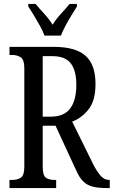

<svg xmlns="http://www.w3.org/2000/svg" viewBox="-20 -951 575 971"><path d="M28 0V-41H42Q68 -41 85.5 -52.5Q103 -64 103 -108V-605Q103 -649 85 -661Q67 -673 42 -673H28V-714H252Q362 -714 412.5 -669Q463 -624 463 -526Q463 -442 428 -398Q393 -354 345 -336L451 -121Q471 -82 489.5 -61.5Q508 -41 532 -41H535V0H520Q478 0 449.5 -7Q421 -14 401 -33.5Q381 -53 365 -90L261 -315H196V-108Q196 -64 212 -52.5Q228 -41 255 -41H264V0ZM237 -361Q304 -361 335 -402.5Q366 -444 366 -522Q366 -594 338 -630.5Q310 -667 246 -667H196V-361ZM205 -771Q197 -794 182 -820.5Q167 -847 151.5 -873Q136 -899 123 -918V-931H160Q181 -906 204.5 -880.5Q228 -855 246 -826Q264 -855 287.5 -880.5Q311 -906 332 -931H369V-918Q357 -899 341 -873Q325 -847 311 -820.5Q297 -794 288 -771Z"/></svg>

Font: Noto Serif Hebrew ExtraCondensed
Style: Regular
Weight: 400
Width: 2
Designer: Monotype Design Team
Foundry: Monotype Imaging Inc.
Version: Version 2.004; ttfautohint (v1.8.4.7-5d5b)